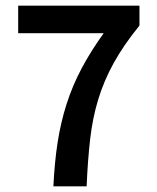

<svg xmlns="http://www.w3.org/2000/svg" viewBox="-20 -656 553 676"><path d="M168 0Q172 -85 183 -155.5Q194 -226 214.5 -290Q235 -354 267 -414.5Q299 -475 345 -539H44V-636H471V-566Q415 -497 380.5 -434.5Q346 -372 326 -306.5Q306 -241 297.5 -167Q289 -93 285 0Z"/></svg>

Font: Giro Semibold
Style: Regular
Weight: 600
Designer: Paul D. Hunt
Foundry: Adobe Systems Incorporated
Version: Version 1.000;PS 1.0;hotconv 1.0.88;makeotf.lib2.5.647800